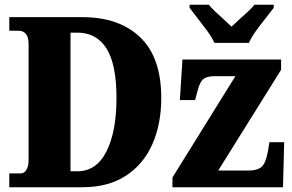

<svg xmlns="http://www.w3.org/2000/svg" viewBox="-20 -786 1224 806"><path d="M19 0V-58H66Q82 -58 91 -73Q100 -88 100 -114V-600Q100 -631 88.5 -644Q77 -657 58 -657H19V-714H326Q480 -714 568.5 -629.5Q657 -545 657 -375Q657 -265 619.5 -180.5Q582 -96 508 -48Q434 0 326 0ZM305 -67Q385 -67 427 -150.5Q469 -234 469 -375Q469 -516 427 -582.5Q385 -649 305 -649H276V-67ZM704 0V-41L968 -466H877Q848 -466 833 -453.5Q818 -441 808 -400L799 -366H735L746 -536H1160V-493L896 -70H1023Q1061 -70 1078.5 -86Q1096 -102 1105 -152L1111 -189H1173L1168 0ZM880 -606Q870 -629 850.5 -655.5Q831 -682 810.5 -708Q790 -734 776 -753V-766H857Q866 -754 883.5 -737.5Q901 -721 920 -704Q939 -687 952 -674Q965 -687 984 -704Q1003 -721 1021 -737.5Q1039 -754 1048 -766H1129V-753Q1115 -734 1094 -708Q1073 -682 1054 -655.5Q1035 -629 1025 -606Z"/></svg>

Font: Noto Serif Condensed Black
Style: Regular
Weight: 900
Width: 3
Designer: Monotype Design Team
Foundry: Monotype Imaging Inc.
Version: Version 2.015; ttfautohint (v1.8.4.7-5d5b)